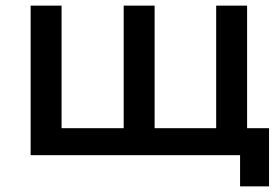

<svg xmlns="http://www.w3.org/2000/svg" viewBox="-20 -552 988 683"><path d="M937 -96H859V-532H749V-96H530V-532H420V-96H199V-532H89V0H834V111H937Z"/></svg>

Font: Montserrat-Alt1 SemBd
Style: Regular
Weight: 600
Designer: Differentunic
Foundry: Differentunic
Version: Version 7.222